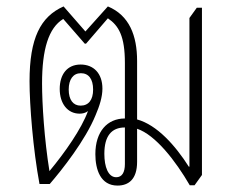

<svg xmlns="http://www.w3.org/2000/svg" viewBox="-20 -573 733 598"><path d="M346 5C380 5 407 -14 407 -69V-172C464 -153 527 -72 571 4H586L609 -28V-549H593L570 -517V-54H568C526 -120 469 -184 407 -201V-383C407 -462 383 -525 316 -553L246 -475L178 -553C106 -521 72 -454 72 -320C72 -246 83 -107 103 0H135C173 -44 246 -136 278 -215C290 -243 299 -271 299 -297C299 -344 272 -372 231 -372C189 -372 166 -341 166 -296C166 -251 190 -219 228 -219C237 -219 246 -221 254 -227C234 -172 183 -99 134 -40C118 -139 111 -250 111 -313C111 -419 131 -486 177 -514L244 -437H248L316 -516C350 -493 369 -460 369 -377V-204C314 -204 277 -163 277 -93C277 -45 293 5 346 5ZM231 -244C208 -244 194 -262 194 -294C194 -326 208 -345 232 -345C256 -345 270 -327 270 -294C270 -262 256 -244 231 -244ZM342 -21C317 -21 305 -53 305 -94C305 -149 327 -176 369 -176V-62C369 -36 360 -21 342 -21Z"/></svg>

Font: Noto Serif Thai ExtraCondensed ExtraLight
Style: Regular
Weight: 200
Width: 2
Designer: Monotype Design Team
Foundry: Monotype Imaging Inc.
Version: Version 2.002